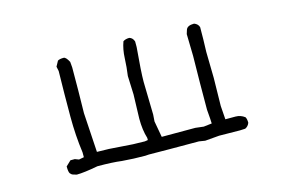

<svg xmlns="http://www.w3.org/2000/svg" viewBox="-69 -617 1138 768"><g transform="rotate(-15 500.0 -233.0)"><path d="M697 5 672 1Q533 1 465 0L450 1Q402 1 354 -3Q316 -8 254 -8Q196 3 166 3Q159 1 152 -1Q145 -3 140 -9.5Q135 -16 135 -39L156 -59H174L190 -53L211 -57V-77Q201 -149 201 -227Q201 -322 203 -416L199 -435L211 -457Q219 -462 236 -462Q246 -461 257 -439L259 -416Q259 -321 257 -227L267 -64Q317 -64 365.5 -59.5Q414 -55 463 -55L476 -57V-66Q465 -101 465 -148L468 -248L465 -325Q470 -360 471.5 -397Q473 -434 484 -464Q494 -471 510 -471Q524 -467 529 -451V-428Q520 -327 520 -286L523 -150L521 -122L533 -55H672L706 -51L740 -55Q740 -66 736 -113Q736 -224 738 -335L736 -426L741 -442Q746 -459 775 -459Q791 -453 795 -439Q795 -387 793 -337L795 -229L793 -113L797 -57H839Q860 -57 877 -44Q882 -36 882 -20Q877 -6 864 0L842 1L756 0Z"/></g></svg>

Font: Yozai
Style: Regular
Weight: 400
Designer: LXGW / Y.OzVox
Foundry: LXGW / Y.OzVox
Version: Version 0.861;October 22, 2024